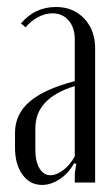

<svg xmlns="http://www.w3.org/2000/svg" viewBox="-20 -522 320 549"><path d="M22.9 -100.1V-142.1Q22.9 -195.3 64.5 -231.2Q106 -267.1 193.8 -290V-409.2Q193.8 -442.9 176.3 -463.4Q158.7 -483.9 129.9 -483.9Q109.4 -483.9 88.6 -472.9Q67.9 -461.9 53.2 -443.8L40 -455.1Q79.6 -502 140.1 -502Q189.5 -502 220.7 -469Q252 -436 252 -383.8V0H193.8V-26.9L198.2 -53.2L191.9 -55.2Q176.3 -26.9 151.1 -10Q126 6.8 100.1 6.8Q65.4 6.8 44.2 -22.7Q22.9 -52.2 22.9 -100.1ZM124 -21Q142.1 -21 161.6 -36.1Q181.2 -51.3 193.8 -75.2V-275.9Q81.1 -241.2 81.1 -155.8V-94.2Q81.1 -60.5 92.8 -40.8Q104.5 -21 124 -21Z"/></svg>

Font: Moniqa Narrow Heading
Style: Regular
Weight: 400
Width: 4
Designer: Rajesh Rajput
Foundry: Rajesh Rajput
Version: Version 1.000